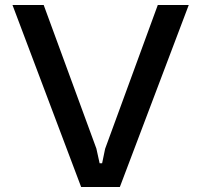

<svg xmlns="http://www.w3.org/2000/svg" viewBox="-20 -749 806 769"><path d="M305 0 30 -729H155L366 -154L379 -95H389L401 -153L612 -729H736L460 0Z"/></svg>

Font: Hubot Sans Medium
Style: Regular
Weight: 500
Designer: Deni Anggara
Foundry: GitHub, Inc., Subsidiary of Microsoft Corporation
Version: Version 2.000